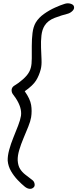

<svg xmlns="http://www.w3.org/2000/svg" viewBox="-20 -791 472 1172"><path d="M51 -244Q53 -258 65 -266.5Q77 -275 93 -285Q123 -307 142 -329Q161 -351 168 -377Q174 -399 174 -434.5Q174 -470 174 -511Q174 -552 178.5 -589.5Q183 -627 198 -653Q216 -683 248.5 -706Q281 -729 315.5 -744.5Q350 -760 373 -767Q393 -774 412 -768Q431 -762 432 -748Q434 -736 422.5 -724.5Q411 -713 396 -708Q356 -698 314 -682Q272 -666 252 -634Q237 -610 233 -574.5Q229 -539 230.5 -500.5Q232 -462 233.5 -427.5Q235 -393 229 -369Q219 -330 200 -299.5Q181 -269 131 -234Q164 -187 170 -150.5Q176 -114 170 -75Q166 -51 152.5 -17.5Q139 16 123.5 52.5Q108 89 97.5 124.5Q87 160 88 188Q90 220 102.5 240Q115 260 134.5 275Q154 290 176 307Q188 315 191 330.5Q194 346 184 354Q174 363 160 361.5Q146 360 132 349Q112 333 88.5 308.5Q65 284 47.5 254Q30 224 27 190Q26 161 36 124Q46 87 61.5 49Q77 11 90.5 -24Q104 -59 108 -84Q115 -133 76 -192Q66 -206 58 -217Q50 -228 51 -244Z"/></svg>

Font: Edu QLD Beginner
Style: Regular
Weight: 400
Designer: Tina and Corey Anderson
Foundry: Google for Education
Version: Version 1.003